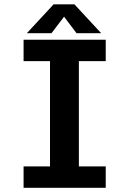

<svg xmlns="http://www.w3.org/2000/svg" viewBox="-20 -888 610 908"><path d="M458.5 -731H342L283 -809L223.5 -731H107L233.5 -867.5H332ZM480 -599H353V-101H480V0H91.5V-101H216.5V-599H91.5V-700H480Z"/></svg>

Font: League Mono Narrow SemiBold
Style: Regular
Weight: 600
Width: 3
Designer: Tyler Finck
Foundry: The League of Moveable Type / Tyler Finck
Version: Version 2.210